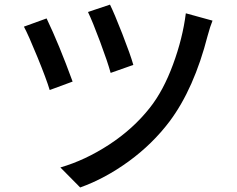

<svg xmlns="http://www.w3.org/2000/svg" viewBox="-20 -784 1040 843"><path d="M366.2 -731.4 462.9 -763.7Q481.4 -726.6 517.1 -635.3Q552.7 -543.9 565.4 -499L465.8 -463.9Q453.1 -510.7 419.4 -601.1Q385.7 -691.4 366.2 -731.4ZM795.9 -725.6 913.1 -693.4Q903.3 -669.9 891.6 -627Q832 -394.5 724.6 -251Q649.4 -151.4 545.4 -75.7Q441.4 0 332 39.1L245.1 -48.8Q353.5 -80.1 459 -148.9Q564.5 -217.8 637.7 -310.5Q697.3 -385.7 739.7 -501Q782.2 -616.2 795.9 -725.6ZM85 -667 184.6 -703.1Q239.3 -588.9 298.8 -425.8L198.2 -388.7Q183.6 -437.5 144 -534.2Q104.5 -630.9 85 -667Z"/></svg>

Font: Gen Shin Gothic Medium
Style: Regular
Weight: 500
Designer: [Source Han Sans]
Ryoko NISHIZUKA  (kana & ideographs); Paul D. Hunt (Latin, Greek & Cyrillic); Wenlong ZHANG  (bopomofo
Version: Version 1.002.20150607